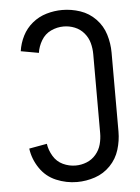

<svg xmlns="http://www.w3.org/2000/svg" viewBox="-53 -785 607 835"><g transform="rotate(-5 250.0 -367.5)"><path d="M250 8Q203 8 159 -10.5Q115 -29 88 -69Q61 -109 55 -155L133 -169Q137 -141 152.5 -115Q168 -89 194.5 -76.5Q221 -64 250 -64Q275 -64 298.5 -73.5Q322 -83 338.5 -102.5Q355 -122 361.5 -146Q368 -170 368 -195V-540Q368 -565 361.5 -589Q355 -613 338.5 -632.5Q322 -652 298.5 -661.5Q275 -671 250 -671Q221 -671 194.5 -658.5Q168 -646 152.5 -620Q137 -594 133 -566L55 -580Q60 -615 76 -646.5Q92 -678 119.5 -700.5Q147 -723 181 -733Q215 -743 250 -743Q290 -743 328.5 -730Q367 -717 395.5 -687.5Q424 -658 436 -619Q448 -580 448 -540V-195Q448 -155 436 -116Q424 -77 395.5 -47.5Q367 -18 328.5 -5Q290 8 250 8Z"/></g></svg>

Font: Iosevka SS01
Style: Regular
Weight: 400
Monospace: yes
Designer: Belleve Invis
Foundry: Belleve Invis
Version: 2.3.3; ttfautohint (v1.8.3)